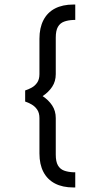

<svg xmlns="http://www.w3.org/2000/svg" viewBox="-20 -717 413 847"><path d="M304 110Q256 110 222.5 92.5Q189 75 171.5 41.5Q154 8 154 -40V-196Q154 -219 144 -233.5Q134 -248 119 -256.5Q104 -265 91 -269V-318Q104 -322 119 -330Q134 -338 144 -352.5Q154 -367 154 -390V-546Q154 -594 171.5 -628Q189 -662 222.5 -679.5Q256 -697 304 -697H312V-629H304Q280 -628 262.5 -621.5Q245 -615 235.5 -598.5Q226 -582 226 -551V-390Q226 -358 210 -334Q194 -310 168 -293Q194 -276 210 -252Q226 -228 226 -196V-35Q226 -4 235.5 12.5Q245 29 262.5 35.5Q280 42 304 43H312V110Z"/></svg>

Font: Maven Pro VF Beta
Style: Regular
Weight: 400
Designer: Joe Prince
Foundry: Joe Prince
Version: Version 2.002